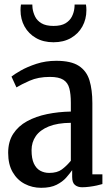

<svg xmlns="http://www.w3.org/2000/svg" viewBox="-20 -840 494 870"><path d="M166.5 11Q126 11 92 -6.8Q58 -24.5 37.5 -59.8Q17 -95 17 -147.5Q17 -198.5 40 -233.8Q63 -269 102.8 -290.8Q142.5 -312.5 193.5 -323Q244.5 -333.5 301 -334.5V-374Q301 -413.5 294.2 -439.5Q287.5 -465.5 267 -478.5Q246.5 -491.5 206 -491.5Q153 -491.5 114.2 -474.2Q75.5 -457 54.5 -444L32 -493Q44 -503 73.5 -520Q103 -537 145 -550.8Q187 -564.5 235 -564.5Q302 -564.5 337.2 -541.5Q372.5 -518.5 385.5 -475.8Q398.5 -433 398.5 -373V-50H444V-6Q434.5 -3 418.5 0.5Q402.5 4 385 6.2Q367.5 8.5 352 8.5Q332.5 8.5 319.8 -1.8Q307 -12 307 -38.5V-69Q296.5 -54 280 -35.2Q263.5 -16.5 236.5 -2.8Q209.5 11 166.5 11ZM203 -56.5Q239 -56.5 260 -72Q281 -87.5 301 -111.5V-283.5Q240.5 -283 201 -267Q161.5 -251 142.2 -223.2Q123 -195.5 123 -159.5Q123 -121.5 133.5 -99Q144 -76.5 162.2 -66.5Q180.5 -56.5 203 -56.5ZM222.5 -648.5Q176.5 -648.5 143 -667.8Q109.5 -687 91.2 -720Q73 -753 73 -794Q73 -800.5 73.5 -807.2Q74 -814 75 -819.5H126.5Q126.5 -816.5 126.8 -812Q127 -807.5 127.5 -802.5Q130 -783.5 139 -765Q148 -746.5 168 -734.5Q188 -722.5 222.5 -722.5Q257 -722.5 276.8 -734.5Q296.5 -746.5 305.8 -765Q315 -783.5 317 -802.5Q317.5 -807.5 317.8 -812Q318 -816.5 318 -819.5H369.5Q370.5 -814 371 -807.2Q371.5 -800.5 371.5 -794Q371.5 -753 353.2 -720Q335 -687 301.5 -667.8Q268 -648.5 222.5 -648.5Z"/></svg>

Font: Merriweather 24pt SemiCondensed
Style: Regular
Weight: 400
Width: 4
Designer: Eben Sorkin
Foundry: Eben Sorkin
Version: Version 2.100